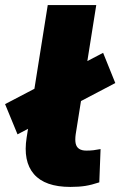

<svg xmlns="http://www.w3.org/2000/svg" viewBox="-49 -725 474 756"><path d="M228 11Q128 11 84.5 -39.5Q41 -90 56 -184L139 -705H330L249 -196Q246 -174 249 -160Q252 -146 262.5 -139Q273 -132 291 -132Q306 -132 319 -133.5Q332 -135 347 -138L342 -7Q312 3 287 7Q262 11 228 11ZM20 -196 -29 -315 357 -517 405 -398Z"/></svg>

Font: Nunito Sans 7pt Black
Style: Italic
Weight: 900
Italic angle: -9°
Version: Version 3.101;gftools[0.9.27]